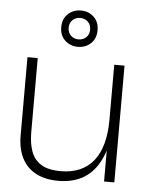

<svg xmlns="http://www.w3.org/2000/svg" viewBox="-52 -754 621 811"><g transform="rotate(5 258.0 -348.5)"><path d="M225.5 14Q169.5 14 130.2 -6.8Q91 -27.5 70.8 -67.2Q50.5 -107 50.5 -163.5V-495H94V-181Q94 -135 106 -100.5Q118 -66 148 -46.8Q178 -27.5 231.5 -27.5Q277.5 -27.5 312.2 -42.5Q347 -57.5 370.8 -87Q394.5 -116.5 406.5 -160.5Q418.5 -204.5 418.5 -262V-495H462V0H418.5V-176.5L434 -202Q423.5 -127.5 396.2 -79.8Q369 -32 326.2 -9Q283.5 14 225.5 14ZM258.5 -557Q226.5 -557 204 -577.8Q181.5 -598.5 181.5 -634Q181.5 -669.5 204 -690.2Q226.5 -711 258.5 -711Q291 -711 313.2 -690.2Q335.5 -669.5 335.5 -634Q335.5 -598.5 313.2 -577.8Q291 -557 258.5 -557ZM258.5 -588.5Q277.5 -588.5 290.8 -600.8Q304 -613 304 -634Q304 -655 290.8 -667.2Q277.5 -679.5 258.5 -679.5Q239.5 -679.5 226.2 -667.2Q213 -655 213 -634Q213 -613 226.2 -600.8Q239.5 -588.5 258.5 -588.5Z"/></g></svg>

Font: Russolo 10pt ExtraLight
Style: Regular
Weight: 200
Designer: Micah Stupak-Hahn
Version: Version 1.000